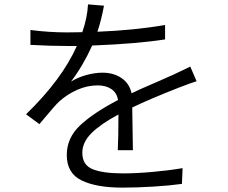

<svg xmlns="http://www.w3.org/2000/svg" viewBox="-20 -815 1040 877"><path d="M795 -414Q665 -363 584 -324L587 -129H518Q521 -189 521 -292Q442 -250 399 -208Q356 -166 356 -117Q356 -61 403.5 -42Q451 -23 542 -23Q601 -23 675 -29.5Q749 -36 814 -47L811 25Q753 33 678 37.5Q603 42 539 42Q420 42 352.5 9Q285 -24 285 -107Q285 -186 347 -243.5Q409 -301 519 -358Q514 -391 489 -408Q464 -425 426 -425Q379 -425 333.5 -405Q288 -385 251 -352Q229 -331 187 -280L160 -248L99 -293Q263 -452 331 -605H283Q212 -605 119 -610V-678Q204 -667 287 -667L356 -668Q379 -735 382 -795L455 -789Q442 -720 425 -670Q598 -677 734 -701V-635Q606 -615 401 -607Q359 -514 304 -442Q334 -461 373.5 -472Q413 -483 448 -483Q499 -483 535 -458.5Q571 -434 581 -389Q611 -404 702 -443L772 -474Q832 -502 849 -511L878 -444Q857 -438 795 -414Z"/></svg>

Font: Sinter Normal
Style: Regular
Weight: 350
Foundry: Adobe & rsms
Version: Version 1.000